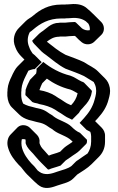

<svg xmlns="http://www.w3.org/2000/svg" viewBox="-20 -692 592 967"><path d="M143 -178C150 -175 156 -173 164 -172C166 -172 176 -169 177 -168C206 -163 236 -153 257 -140C269 -132 276 -127 287 -121C302 -112 311 -103 329 -96L343 -89L378 -124C384 -138 395 -145 404 -157C419 -172 432 -190 439 -213C440 -220 442 -226 443 -232C443 -234 442 -236 440 -238L405 -274C401 -279 394 -280 390 -282C371 -291 355 -304 334 -311C281 -324 235 -350 198 -380L163 -345C163 -344 163 -344 164 -343C165 -336 163 -327 162 -322L131 -290C122 -272 116 -261 110 -242C109 -241 109 -240 109 -239C109 -233 109 -227 108 -222V-213ZM179 -238V-239C179 -240 179 -241 180 -242C184 -254 188 -263 193 -273L216 -296C249 -272 289 -252 334 -241C348 -236 358 -229 371 -222C365 -196 354 -179 338 -162L329 -166C311 -173 302 -182 287 -191C276 -197 269 -202 257 -210C236 -223 209 -233 179 -238ZM351 -581C335 -581 324 -579 310 -578H289C284 -578 280 -578 277 -577C235 -577 213 -546 187 -530C184 -528 180 -525 177 -522L142 -487C145 -479 149 -474 154 -469L189 -433C196 -426 204 -421 212 -415C244 -391 273 -365 310 -346C341 -334 374 -323 403 -309C419 -298 439 -288 452 -279C457 -270 461 -261 463 -250C467 -228 462 -210 457 -192C447 -152 427 -124 403 -97C395 -89 389 -81 381 -73L416 -38L435 -28C437 -21 439 -14 439 -6V21C439 46 431 66 421 81C406 92 387 103 373 114C368 117 365 119 362 122L340 144C321 158 298 163 270 172C247 180 217 192 188 179C182 176 175 171 170 167C165 161 161 156 157 151C155 149 154 147 152 145L138 131C118 109 100 84 91 53C87 38 87 21 90 9C96 8 103 9 108 10C109 15 110 20 109 25V29C110 32 111 34 112 37L117 47C126 63 146 79 157 94L171 110C176 115 181 121 187 127L222 162C225 161 227 161 228 161C241 155 253 153 267 148L285 142L311 116C319 110 327 105 336 99C350 88 368 79 380 67L415 32C416 29 417 27 418 24V12L383 -23C366 -30 352 -42 340 -54C317 -77 277 -85 251 -105C243 -113 232 -117 223 -124C212 -132 200 -139 185 -143C168 -146 157 -150 141 -154L125 -158C115 -161 104 -166 97 -170C91 -181 88 -194 87 -209V-228C88 -233 88 -238 88 -243C90 -267 100 -290 109 -308C112 -315 117 -325 123 -336C130 -339 137 -341 145 -343C148 -344 152 -344 155 -344L190 -379L155 -414C152 -417 147 -420 144 -423C137 -433 131 -443 127 -455C115 -483 119 -509 130 -530C135 -534 142 -538 148 -544C182 -573 225 -599 288 -599H306C312 -600 318 -600 323 -600C360 -604 388 -602 412 -585C417 -581 422 -576 425 -573C431 -563 434 -550 432 -540C418 -537 404 -541 393 -549L364 -577C361 -580 357 -582 351 -581ZM351 -511C354 -512 356 -511 359 -510L377 -492C382 -487 387 -484 392 -479C411 -464 439 -466 455 -482L491 -517C508 -534 507 -563 491 -580L490 -581L455 -616C441 -630 428 -642 412 -655C388 -672 360 -674 323 -670C318 -670 312 -670 306 -669H288C225 -669 182 -643 148 -614C136 -603 122 -598 110 -586L75 -551C53 -529 41 -493 57 -455C64 -435 75 -420 88 -407L103 -392L69 -358C63 -352 58 -345 53 -336C46 -324 42 -315 39 -308C30 -290 20 -267 18 -243C18 -238 18 -233 17 -228V-209C19 -184 26 -165 40 -151L41 -150L77 -115C90 -102 106 -94 125 -88L141 -84C157 -80 168 -76 185 -73C200 -69 212 -62 223 -54C232 -47 243 -43 251 -35C277 -15 317 -7 340 16L346 22C343 24 339 27 336 29C321 39 309 46 298 57L283 72L267 78C253 83 241 85 228 91H225C222 87 215 80 210 74L202 65C197 60 189 51 187 47L182 37C181 34 180 32 179 29V25C181 11 176 -2 167 -12L166 -13L131 -48C115 -64 86 -67 69 -51L68 -50L33 -14C18 1 13 28 21 53C31 88 53 115 75 139C79 143 85 148 87 151C96 162 105 175 117 187L153 222C164 233 176 243 188 249C217 262 247 250 270 242C302 231 329 227 349 207L369 187C393 171 420 156 441 135L477 99C496 80 509 56 509 21V-6C510 -24 502 -39 492 -49L459 -82C463 -86 468 -92 473 -97C497 -124 517 -152 527 -192C532 -210 537 -228 533 -250C529 -271 521 -285 509 -297L473 -333C454 -352 428 -362 403 -379C374 -393 341 -404 310 -416C275 -434 247 -458 216 -482C231 -494 251 -507 277 -507C280 -508 284 -508 289 -508H310C324 -509 335 -511 351 -511Z"/></svg>

Font: Dictator
Style: Chalk
Weight: 500
Version: Version MIL.1277